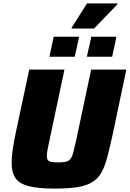

<svg xmlns="http://www.w3.org/2000/svg" viewBox="-20 -1095 759 1123"><path d="M300 8Q202 8 147 -6.5Q92 -21 70 -54Q48 -87 48 -143Q48 -175 54 -218Q60 -261 71 -313L151 -688H357L270 -277Q262 -242 258 -219.5Q254 -197 254 -183Q254 -158 268.5 -151.5Q283 -145 320 -145Q348 -145 365 -149Q382 -153 392 -165.5Q402 -178 409 -204.5Q416 -231 426 -277L513 -688H719L640 -313Q623 -235 608.5 -179Q594 -123 573.5 -86.5Q553 -50 519.5 -29.5Q486 -9 433 -0.5Q380 8 300 8ZM488 -763 514 -880H661L636 -763ZM269 -763 294 -880H443L417 -763ZM399 -928V-933L489 -1075H667V-1070L530 -928Z"/></svg>

Font: Saira ExtraBold
Style: Italic
Weight: 800
Italic angle: -12°
Designer: Hector Gatti with collaboration of the Omnibus-Type team
Foundry: Omnibus-Type
Version: Version 1.100; ttfautohint (v1.8.3)